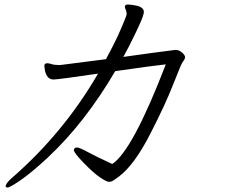

<svg xmlns="http://www.w3.org/2000/svg" viewBox="-20 -771 1040 850"><path d="M526 -519Q652 -537 755 -550H759Q773 -550 787 -537.5Q801 -525 799 -515.5Q797 -506 790 -498.5Q783 -491 748 -400.5Q713 -310 643.5 -175Q574 -40 506 11Q494 20 483.5 27Q473 34 462.5 34Q452 34 423 14.5Q394 -5 349.5 -51Q305 -97 307 -107.5Q309 -118 320.5 -118Q332 -118 368.5 -98Q405 -78 477 -45Q567 -104 714 -486Q671 -482 490 -456Q356 -227 190 -72Q120 -7 72 26Q24 59 14 59Q4 59 5 52Q9 36 38 12Q263 -185 414 -445Q236 -419 217 -419Q198 -419 188.5 -434.5Q179 -450 178 -466L176 -481Q178 -490 187 -491H191Q197 -491 216 -485Q232 -483 246 -483L449 -509Q493 -590 516 -644.5Q539 -699 540 -704Q541 -709 540 -716.5Q539 -724 535.5 -731Q532 -738 533 -743Q535 -751 545.5 -751Q556 -751 573 -748Q623 -741 616 -711Q612 -691 581 -626.5Q550 -562 526 -519Z"/></svg>

Font: LXGW Bright GB
Style: Italic
Weight: 400
Italic angle: -12°
Designer: Christian Thalmann (Catharsis Fonts)
Foundry: LXGW / Christian Thalmann (Catharsis Fonts) / Fontworks Inc.
Version: Version 5.510